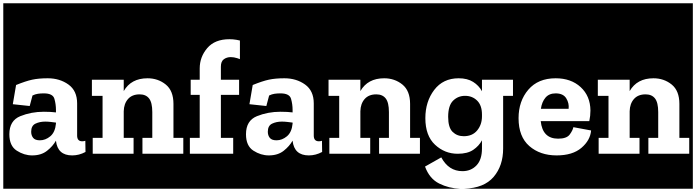

<svg xmlns="http://www.w3.org/2000/svg" viewBox="-30 -937 4242 1170"><path d="M-10 213V-917H517V213ZM68 -419 48 -302 151 -291 168 -355Q184 -363 200.5 -365.5Q217 -368 237 -368Q292 -368 301.5 -335Q311 -302 311 -267V-252Q280 -256 237 -256Q160 -256 93.5 -229Q27 -202 27 -119Q27 -48 72 -19Q117 10 166 10Q221 10 256.5 -18Q292 -46 311 -80V-79Q321 10 410 10Q452 10 491 -11L490 -79Q480 -76 471 -76Q440 -76 440 -111V-307Q440 -384 387 -422Q334 -460 261 -460Q206 -460 166.5 -451.5Q127 -443 68 -419ZM311 -184Q306 -131 276.5 -106.5Q247 -82 213 -82Q184 -82 172 -97Q160 -112 160 -134Q160 -171 186 -183.5Q212 -196 246 -196Q262 -196 278.5 -194Q295 -192 311 -190Z M496 213V-917H1109V213ZM838 0H1087V-97H1027V-304Q1027 -384 980 -422Q933 -460 869 -460Q769 -460 724 -382V-451H530V-353H595V-97H535V0H784V-97H724V-259Q725 -305 750 -333.5Q775 -362 821 -362Q859 -362 878.5 -337Q898 -312 898 -254V-97H838Z M1089 213V-917H1452V-684Q1411 -698 1368 -698Q1279 -698 1233 -644Q1187 -590 1187 -520V-451H1132V-359H1187V-97H1127V0H1391V-97H1316V-359H1427V-451H1316V-531Q1316 -563 1334 -576Q1352 -589 1376 -589Q1395 -589 1415.5 -582.5Q1436 -576 1452 -568V213Z M1432 213V-917H1959V213ZM1510 -419 1490 -302 1593 -291 1610 -355Q1626 -363 1642.5 -365.5Q1659 -368 1679 -368Q1734 -368 1743.5 -335Q1753 -302 1753 -267V-252Q1722 -256 1679 -256Q1602 -256 1535.5 -229Q1469 -202 1469 -119Q1469 -48 1514 -19Q1559 10 1608 10Q1663 10 1698.5 -18Q1734 -46 1753 -80V-79Q1763 10 1852 10Q1894 10 1933 -11L1932 -79Q1922 -76 1913 -76Q1882 -76 1882 -111V-307Q1882 -384 1829 -422Q1776 -460 1703 -460Q1648 -460 1608.5 -451.5Q1569 -443 1510 -419ZM1753 -184Q1748 -131 1718.5 -106.5Q1689 -82 1655 -82Q1626 -82 1614 -97Q1602 -112 1602 -134Q1602 -171 1628 -183.5Q1654 -196 1688 -196Q1704 -196 1720.5 -194Q1737 -192 1753 -190Z M1938 213V-917H2551V213ZM2280 0H2529V-97H2469V-304Q2469 -384 2422 -422Q2375 -460 2311 -460Q2211 -460 2166 -382V-451H1972V-353H2037V-97H1977V0H2226V-97H2166V-259Q2167 -305 2192 -333.5Q2217 -362 2263 -362Q2301 -362 2320.5 -337Q2340 -312 2340 -254V-97H2280Z M2531 213V-917H3119V213H2799Q2920 209 2978 141Q3036 73 3036 -32V-353H3096V-451H2907V-381Q2888 -416 2853 -438Q2818 -460 2765 -460Q2670 -460 2616 -389Q2562 -318 2562 -217Q2562 -110 2621 -55Q2680 0 2759 0Q2819 0 2854 -24Q2889 -48 2907 -82V-32Q2907 36 2873.5 71Q2840 106 2788 106Q2704 106 2659 22L2560 78Q2587 152 2646.5 181.5Q2706 211 2773 213ZM2907 -239V-228Q2907 -178 2878 -142.5Q2849 -107 2796 -107Q2755 -107 2728 -133.5Q2701 -160 2701 -225Q2701 -294 2731 -323.5Q2761 -353 2804 -353Q2848 -353 2877.5 -324Q2907 -295 2907 -239Z M3099 213V-917H3601V213ZM3572 -142 3464 -162Q3460 -142 3441.5 -117Q3423 -92 3371 -92Q3276 -92 3265 -199H3561Q3568 -231 3568 -264Q3567 -352 3508.5 -406Q3450 -460 3356 -460Q3249 -460 3189.5 -390.5Q3130 -321 3130 -217Q3130 -104 3195.5 -47Q3261 10 3362 10Q3459 10 3513 -36Q3567 -82 3572 -142ZM3435 -274H3266Q3272 -316 3294 -342Q3316 -368 3356 -368Q3402 -368 3420.5 -338Q3439 -308 3435 -274Z M3579 213V-917H4192V213ZM3921 0H4170V-97H4110V-304Q4110 -384 4063 -422Q4016 -460 3952 -460Q3852 -460 3807 -382V-451H3613V-353H3678V-97H3618V0H3867V-97H3807V-259Q3808 -305 3833 -333.5Q3858 -362 3904 -362Q3942 -362 3961.5 -337Q3981 -312 3981 -254V-97H3921Z"/></svg>

Font: Zilla Slab Highlight
Style: Bold
Weight: 700
Designer: Typotheque Type Foundry
Foundry: Typotheque type foundry
Version: Version 1.1; 2017; ttfautohint (v1.6)